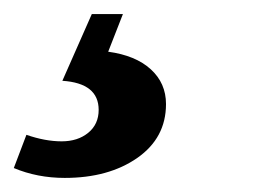

<svg xmlns="http://www.w3.org/2000/svg" viewBox="-47 -43 400 274"><path d="M45.4 210.9Q6.3 210.9 -27.3 196.8L-9.3 149.4Q17.6 158.7 41 158.7Q64 158.7 78.9 146.5Q93.8 134.3 93.8 113.8Q93.8 75.7 42 72.3L84 -22.9H128.4L107.4 30.8Q146.5 36.1 168.2 55.9Q189.9 75.7 189.9 105.5Q189.9 153.8 148.9 182.4Q107.9 210.9 45.4 210.9Z"/></svg>

Font: Tinos
Style: Bold Italic
Weight: 700
Italic angle: -16.333°
Designer: Steve Matteson
Foundry: Monotype Imaging Inc.
Version: Version 1.23